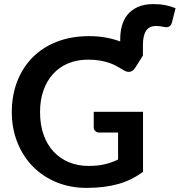

<svg xmlns="http://www.w3.org/2000/svg" viewBox="-20 -907 875 935"><path d="M676 -636.5 637.5 -575.5Q628.5 -561 614 -557.8Q599.5 -554.5 582.5 -565Q566 -574.5 549.5 -584Q533 -593.5 512.8 -600.5Q492.5 -607.5 467.2 -612Q442 -616.5 409 -616.5Q355.5 -616.5 312.2 -598.5Q269 -580.5 238.5 -547Q208 -513.5 191.5 -466.5Q175 -419.5 175 -361.5Q175 -299 192.5 -250.2Q210 -201.5 241.5 -168Q273 -134.5 316.2 -116.8Q359.5 -99 411 -99Q457 -99 490.8 -107.2Q524.5 -115.5 555 -130V-261.5H464Q451 -261.5 443.8 -268.8Q436.5 -276 436.5 -286.5V-362.5H676.5V-70Q649 -50 619.2 -35.2Q589.5 -20.5 556 -11Q522.5 -1.5 484 3.2Q445.5 8 401 8Q322 8 255.2 -19.5Q188.5 -47 140.2 -96Q92 -145 64.8 -213Q37.5 -281 37.5 -361.5Q37.5 -443 64 -511Q90.5 -579 139.2 -628Q188 -677 257.5 -704Q327 -731 413.5 -731Q457.5 -731 495 -724.2Q532.5 -717.5 565.5 -705V-718Q565.5 -750 573.5 -780.5Q581.5 -811 600.2 -834.5Q619 -858 650 -872.5Q681 -887 727 -887Q744 -887 758.2 -885.8Q772.5 -884.5 785.2 -882Q798 -879.5 810 -875.8Q822 -872 835 -867L817.5 -798Q815 -789 810.8 -783.8Q806.5 -778.5 801 -776.5Q795.5 -774.5 789.5 -774.5Q783.5 -774.5 777.5 -776Q769.5 -778 760 -779.2Q750.5 -780.5 740.5 -780.5Q706.5 -780.5 691.2 -757Q676 -733.5 676 -688Z"/></svg>

Font: Lato
Style: Bold
Weight: 700
Designer: Lukasz Dziedzic
Foundry: tyPoland Lukasz Dziedzic
Version: Version 2.007; 2014-02-27